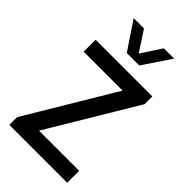

<svg xmlns="http://www.w3.org/2000/svg" viewBox="-246 -872 942 942"><g transform="rotate(45 225.0 -401.0)"><path d="M24.5 0V-53.5L309 -529.5L312 -512H28.5V-595H422V-541.5L137 -65.5L134 -83H426V0ZM182.5 -657 85.5 -802H157L233 -685.5H219L295 -802H366.5L269.5 -657Z"/></g></svg>

Font: Encode Sans SC Condensed Medium
Style: Regular
Weight: 500
Width: 3
Designer: Multiple Designers
Foundry: Impallari Type
Version: Version 3.002